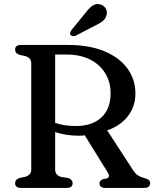

<svg xmlns="http://www.w3.org/2000/svg" viewBox="-20 -920 756 940"><path d="M643 -462.5Q643 -398.5 605.8 -350.8Q568.5 -303 504.5 -282L633 -84.5Q642.5 -70 654 -62.2Q665.5 -54.5 683 -49.5Q702 -44.5 708.5 -38.5Q715 -32.5 715 -23Q715 0 685.5 0H495.5Q467 0 467 -23Q467 -35.5 483.5 -42.5L501.5 -46Q522 -52.5 507.5 -75.5L395 -257.5Q381.5 -255.5 367.5 -255.5Q303 -255.5 250 -273.5V-90Q250 -62 279 -54L315.5 -48Q335.5 -40 335.5 -23Q335.5 0 306.5 0H83Q54 0 54 -23Q54 -41 75.5 -48.5L103 -54.5Q133 -62.5 133 -90V-610Q133 -637.5 103 -645.5L75.5 -651.5Q54 -659 54 -677Q54 -700 83 -700H310.5Q417 -700 491.2 -669Q565.5 -638 604.2 -584.2Q643 -530.5 643 -462.5ZM250 -653V-318.5Q273.5 -310 300 -306.5Q326.5 -303 350.5 -303Q431 -303 476.2 -344.8Q521.5 -386.5 521.5 -463Q521.5 -518 495.5 -561Q469.5 -604 421 -628.5Q372.5 -653 306 -653ZM395 -852.5Q413.5 -877.5 430.8 -890.8Q448 -904 470.5 -898.5Q489.5 -893 498 -877.5Q506.5 -862 501.5 -846Q497 -828 482.8 -816.5Q468.5 -805 445 -794.5L351 -745.5Q344.5 -742.5 337.2 -743.2Q330 -744 326 -748.5Q321.5 -754 323.5 -760.2Q325.5 -766.5 330 -773Z"/></svg>

Font: Fraunces 9pt Soft
Style: Regular
Weight: 400
Version: Version 1.000;[0bf87f6ff]